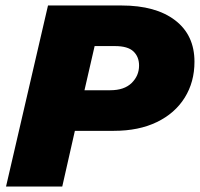

<svg xmlns="http://www.w3.org/2000/svg" viewBox="-20 -680 729 700"><path d="M2 0 155 -660H423Q548 -660 618.5 -606Q689 -552 689 -455Q689 -381 653.5 -324Q618 -267 552 -235Q486 -203 395 -203H253L207 0ZM399 -512H325L288 -351H382Q433 -351 460 -377.5Q487 -404 487 -441Q487 -473 466.5 -492.5Q446 -512 399 -512Z"/></svg>

Font: Work Sans ExtraBold
Style: Italic
Weight: 800
Italic angle: -13°
Designer: Wei Huang
Foundry: Wei Huang
Version: Version 2.012; ttfautohint (v1.8.3)